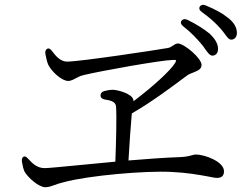

<svg xmlns="http://www.w3.org/2000/svg" viewBox="-20 -815 1040 804"><path d="M170 -31C183 -31 194 -35 208 -40C218 -44 230 -48 247 -52C349 -80 590 -101 699 -95C763 -92 812 -83 846 -77C866 -73 880 -70 889 -70C907 -70 918 -78 918 -98C918 -138 838 -168 800 -168C796 -168 790 -167 784 -165C774 -162 759 -158 732 -157C668 -155 593 -149 518 -143C522 -213 528 -298 532 -340C615 -388 695 -448 742 -483C752 -490 759 -496 768 -502C773 -505 783 -509 791 -512C808 -519 824 -525 824 -543C824 -572 750 -633 725 -633C717 -633 711 -628 704 -624C698 -620 693 -616 683 -614C632 -605 314 -557 261 -557C233 -557 213 -581 198 -601C191 -611 184 -614 178 -611C172 -608 168 -600 170 -589C174 -568 178 -552 183 -542C197 -515 238 -476 266 -476C276 -476 288 -482 299 -488C308 -493 316 -497 328 -500C401 -518 654 -563 703 -564C719 -565 720 -563 713 -551C692 -517 616 -449 539 -391C539 -394 539 -396 538 -398C534 -421 475 -439 452 -439C441 -439 430 -437 418 -434C406 -431 401 -424 401 -415C401 -406 408 -400 420 -398C449 -394 464 -387 466 -369C469 -323 466 -215 463 -138L316 -124C241 -117 184 -111 167 -111C137 -111 117 -129 99 -149C91 -158 85 -162 79 -159C73 -156 70 -149 72 -137C75 -119 78 -107 83 -96C96 -73 141 -31 170 -31ZM747 -705C783 -677 805 -652 823 -631C829 -624 832 -620 836 -614C848 -596 859 -582 869 -582C882 -582 893 -591 893 -610C893 -631 882 -651 858 -674C836 -692 804 -713 765 -732C754 -737 745 -735 740 -728C735 -721 737 -713 747 -705ZM826 -764C862 -738 882 -719 901 -698C909 -689 914 -683 919 -676C930 -661 938 -649 948 -649C962 -649 972 -660 972 -677C972 -700 960 -721 934 -741C912 -759 881 -776 842 -792C831 -797 822 -795 817 -788C812 -780 815 -772 826 -764Z"/></svg>

Font: 寒蝉锦书宋
Style: Regular
Weight: 400
Designer: 寒蝉锦书宋{Warren} 思源宋体{Ryoko NISHIZUKA 西塚涼子 (kana & ideographs); Frank Grießhammer (Latin, Greek & Cyrillic); Wenlong ZHANG 
Foundry: Adobe & ChillType
Version: Version 2.000;Glyphs 3.1.1 (3135)